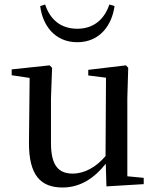

<svg xmlns="http://www.w3.org/2000/svg" viewBox="-20 -820 700 855"><path d="M159 -793C169 -710 222 -632 324 -632C426 -632 479 -710 490 -793L467 -800C446 -737 400 -692 324 -692C248 -692 202 -736 181 -800ZM454 10 620 0V-28L547 -35V-383L551 -518L541 -529L373 -509V-484L452 -474L450 -125C408 -76 357 -47 304 -47C242 -47 207 -81 207 -183V-383L212 -518L201 -529L32 -511V-485L112 -473L109 -186C108 -37 163 15 259 15C337 15 401 -27 451 -91Z"/></svg>

Font: Source Han Serif SC Medium
Style: Regular
Weight: 500
Designer: Ryoko NISHIZUKA 西塚涼子 (kana & ideographs); Frank Grießhammer (Latin, Greek & Cyrillic); Wenlong ZHANG 张文龙 (bopomofo); San
Foundry: Adobe
Version: Version 2.003;hotconv 1.1.1;makeotfexe 2.6.0